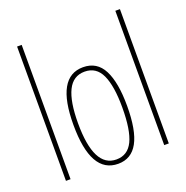

<svg xmlns="http://www.w3.org/2000/svg" viewBox="-136 -885 990 1021"><g transform="rotate(-20 359.5 -375.0)"><path d="M69 0V-760H95V0Z M362 10Q208 10 208 -266Q208 -537 360 -537Q439 -537 475 -466.5Q511 -396 511 -264Q511 -125 474 -57.5Q437 10 362 10ZM361 -15Q425 -15 454.5 -75.5Q484 -136 484 -265Q484 -386 455 -449Q426 -512 360 -512Q295 -512 264.5 -450Q234 -388 234 -266Q234 -15 361 -15Z M625 0V-760H651V0Z"/></g></svg>

Font: Noto Sans Display Thin Cond
Style: Regular
Weight: 250
Width: 3
Designer: Monotype Design team
Foundry: Monotype Imaging Inc.
Version: Version 1.000